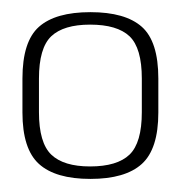

<svg xmlns="http://www.w3.org/2000/svg" viewBox="-20 -700 295 308"><path d="M125 -413Q69 -413 42.5 -437Q16 -461 16 -519.5V-574Q16 -633.5 42.5 -657Q69 -680.5 125 -680.5Q181 -680.5 207.5 -657Q234 -633.5 234 -574V-519.5Q234 -461 207.5 -437Q181 -413 125 -413ZM124.5 -433Q168 -433 187.8 -452Q207.5 -471 207.5 -520V-574Q207.5 -623 187.8 -641.8Q168 -660.5 124.5 -660.5Q82 -660.5 62.2 -641.8Q42.5 -623 42.5 -574V-520Q42.5 -471 62.2 -452Q82 -433 124.5 -433Z"/></svg>

Font: Anybody ExtraLight
Style: Regular
Weight: 200
Designer: Tyler Finck
Foundry: Etcetera Type Company
Version: Version 1.010; ttfautohint (v1.8.3) -l 8 -r 50 -G 200 -x 14 